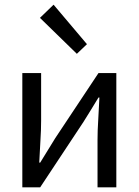

<svg xmlns="http://www.w3.org/2000/svg" viewBox="-20 -797 590 817"><path d="M151 0 335 -278Q349 -300 367 -329.5Q385 -359 399 -382H403Q401 -334 398 -287.5Q395 -241 395 -202V0H475V-486H399L215 -209Q201 -186 183 -157Q165 -128 151 -105H147Q149 -152 152 -198.5Q155 -245 155 -284V-486H75V0ZM150 -721 307 -568 350 -609 208 -777Z"/></svg>

Font: Codetta
Style: Regular
Weight: 400
Italic angle: -11°
Designer: Ulrich Proeller
Foundry: PROSA GmbH
Version: Version 2.00;September 29, 2018;FontCreator 11.5.0.2427 64-b